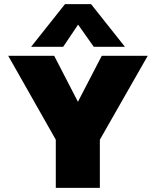

<svg xmlns="http://www.w3.org/2000/svg" viewBox="-20 -916 760 936"><path d="M131.8 -688 296.9 -896H423.8L588.9 -688H437L360.8 -795.9L288.1 -688ZM252 0V-234.9L20 -644H244.1L359.9 -419.9L476.1 -644H700.2L466.8 -234.9V0Z"/></svg>

Font: Kanit ExtraBold
Style: Regular
Weight: 800
Designer: Katatrad Team
Foundry: CadsonDemak
Version: Version 1.000;PS 001.000;hotconv 1.0.88;makeotf.lib2.5.64775